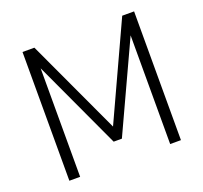

<svg xmlns="http://www.w3.org/2000/svg" viewBox="-122 -847 1046 988"><g transform="rotate(-20 401.0 -352.5)"><path d="M96 0V-705H161L410 -169H395L642 -705H707V0H648V-619H659L424 -111H379L143 -620H155V0Z"/></g></svg>

Font: Nunito Sans 10pt SemiCondensed Light
Style: Regular
Weight: 300
Width: 4
Designer: Vernon Adams
Foundry: Vernon Adams
Version: Version 3.101;gftools[0.9.27]